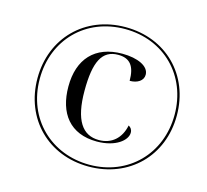

<svg xmlns="http://www.w3.org/2000/svg" viewBox="-105 -846 1055 978"><g transform="rotate(15 422.5 -357.5)"><path d="M441 10C655 10 809 -144 809 -357C809 -571 655 -725 441 -725C227 -725 74 -570 74 -358C74 -144 228 10 441 10ZM443 0C242 0 86 -146 86 -358C86 -565 235 -715 441 -715C648 -715 797 -564 797 -358C797 -151 647 0 443 0ZM449 -124C547 -124 605 -171 605 -212C605 -228 597 -239 585 -245C571 -175 524 -134 457 -134C370 -134 322 -203 322 -358C322 -511 356 -579 441 -579C503 -579 531 -544 531 -466C571 -466 602 -485 602 -517C602 -562 541 -590 460 -590C315 -590 237 -502 237 -358C237 -217 307 -124 449 -124Z"/></g></svg>

Font: Noto Serif Display ExtraBold
Style: Italic
Weight: 800
Italic angle: -12°
Designer: Monotype Design Team
Foundry: Monotype Imaging Inc.
Version: Version 2.009